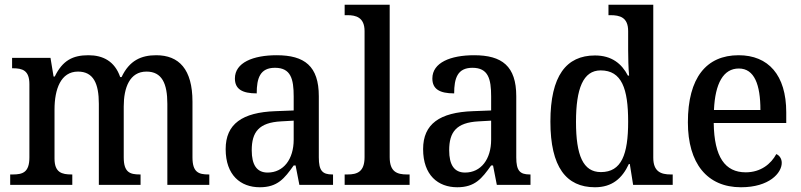

<svg xmlns="http://www.w3.org/2000/svg" viewBox="-20 -780 3381 810"><path d="M23 0H285V-44H282C241 -44 210 -52 210 -111V-318C210 -403 236 -478 309 -478C374 -478 397 -428 397 -342V0H573V-44H570C528 -44 502 -53 502 -116V-331C502 -410 527 -478 598 -478C663 -478 686 -428 686 -342V0H863V-44H860C818 -44 792 -53 792 -116V-351C792 -488 735 -547 639 -547C576 -547 526 -525 493 -455H487C464 -522 414 -547 353 -547C287 -547 244 -525 211 -457H206L193 -536H31V-492H34C75 -492 104 -483 104 -425V-116C104 -53 76 -44 34 -44H23Z M1076 10C1151 10 1180 -27 1219 -82H1227L1243 0H1385V-44H1382C1340 -44 1325 -60 1325 -116V-374C1325 -501 1265 -547 1147 -547C1048 -547 971 -516 971 -449C971 -404 1002 -386 1063 -386C1063 -450 1077 -494 1140 -494C1207 -494 1219 -447 1219 -373V-314L1142 -311C1002 -306 932 -257 932 -151C932 -41 995 10 1076 10ZM1109 -52C1063 -52 1042 -85 1042 -146C1042 -223 1072 -263 1166 -268L1219 -271V-191C1219 -108 1176 -52 1109 -52Z M1434 0H1708V-44H1697C1655 -44 1624 -55 1624 -117V-760H1434V-716H1446C1481 -716 1518 -707 1518 -649V-117C1518 -55 1487 -44 1446 -44H1434Z M1909 10C1984 10 2013 -27 2052 -82H2060L2076 0H2218V-44H2215C2173 -44 2158 -60 2158 -116V-374C2158 -501 2098 -547 1980 -547C1881 -547 1804 -516 1804 -449C1804 -404 1835 -386 1896 -386C1896 -450 1910 -494 1973 -494C2040 -494 2052 -447 2052 -373V-314L1975 -311C1835 -306 1765 -257 1765 -151C1765 -41 1828 10 1909 10ZM1942 -52C1896 -52 1875 -85 1875 -146C1875 -223 1905 -263 1999 -268L2052 -271V-191C2052 -108 2009 -52 1942 -52Z M2490 10C2563 10 2605 -28 2633 -88H2637L2651 0H2818V-44H2810C2768 -44 2736 -56 2736 -115V-760H2547V-716H2555C2595 -716 2630 -707 2630 -649V-570C2630 -536 2631 -493 2634 -461H2629C2603 -511 2561 -546 2490 -546C2369 -546 2302 -460 2302 -267C2302 -75 2369 10 2490 10ZM2515 -54C2440 -54 2410 -124 2410 -266C2410 -406 2440 -483 2514 -483C2603 -483 2630 -406 2630 -267C2630 -128 2602 -54 2515 -54Z M3106 10C3225 10 3278 -50 3278 -93C3278 -112 3267 -125 3255 -130C3233 -89 3190 -53 3126 -53C3039 -53 2993 -117 2991 -261H3297V-306C3297 -464 3221 -547 3096 -547C2960 -547 2882 -452 2882 -264C2882 -91 2963 10 3106 10ZM3188 -316H2992C2997 -429 3032 -491 3097 -491C3163 -491 3188 -422 3188 -316Z"/></svg>

Font: Noto Serif Ethiopic SemiCondensed Medium
Style: Regular
Weight: 500
Width: 4
Designer: Monotype Design Team
Foundry: Monotype Imaging Inc.
Version: Version 2.102